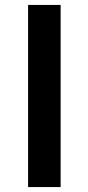

<svg xmlns="http://www.w3.org/2000/svg" viewBox="-20 -759 359 779"><path d="M94 0V-739H226V0Z"/></svg>

Font: Noto Sans JP Thin SemiBold
Style: Regular
Weight: 600
Version: Version 2.004-H2;hotconv 1.0.118;makeotfexe 2.5.65603